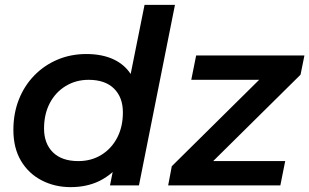

<svg xmlns="http://www.w3.org/2000/svg" viewBox="-20 -762 1271 789"><path d="M270 7Q205 7 151 -21Q97 -49 66 -101.5Q35 -154 35 -228Q35 -296 57.5 -353Q80 -410 121 -452Q162 -494 216.5 -517Q271 -540 335 -540Q401 -540 449 -517Q492 -496 517 -458L574 -742H699L551 0H432L443 -55Q418 -33 388 -18Q336 7 270 7ZM302 -100Q355 -100 396.5 -125.5Q438 -151 461.5 -196Q485 -241 485 -300Q485 -362 448.5 -398Q412 -434 344 -434Q292 -434 250 -408.5Q208 -383 184.5 -338Q161 -293 161 -234Q161 -172 197.5 -136Q234 -100 302 -100ZM671 0 686 -79 1045 -434H766L786 -534H1231L1215 -455L856 -100H1152L1132 0Z"/></svg>

Font: Montserrat Thin SemiBold
Style: Italic
Weight: 600
Italic angle: -11.3°
Version: Version 9.000